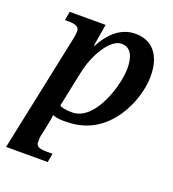

<svg xmlns="http://www.w3.org/2000/svg" viewBox="-141 -654 903 1002"><g transform="rotate(20 310.0 -153.0)"><path d="M7 240H238L247 191H217C174 191 155 184 155 159C155 132 157 120 162 103L174 45C180 18 181 -4 181 0C209 11 236 11 267 9C494 5 590 -230 590 -363C590 -484 532 -546 440 -546C346 -546 289 -468 261 -414H257L277 -536H78L69 -487H87C130 -487 149 -478 149 -454C149 -432 144 -416 141 -398ZM269 -47C231 -47 207 -53 199 -60L240 -256C261 -360 326 -472 390 -472C449 -472 462 -413 462 -361C462 -268 396 -47 269 -47Z"/></g></svg>

Font: Noto Serif Semi
Style: Italic
Weight: 600
Italic angle: -12°
Designer: Monotype Design Team
Foundry: Monotype Imaging Inc.
Version: Version 1.901